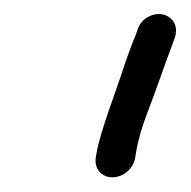

<svg xmlns="http://www.w3.org/2000/svg" viewBox="-20 -654 266 268"><path d="M168.7 -434 169.7 -440C172.4 -457.1 177.8 -476.3 186 -497.4C198.2 -529 210.6 -565.8 220.4 -591.4L224.1 -601.7C230.2 -620.7 217.9 -632.5 205.2 -634.2C193.8 -635.7 177.5 -629.2 172.3 -613.3L169 -604C166.1 -597.6 161.2 -584.8 155 -567.1C143.2 -529.2 119.5 -470.3 114.7 -440L113.7 -434C111.3 -418.4 121.9 -406.5 136.9 -406.5C151.9 -406.5 166.3 -418.4 168.7 -434Z"/></svg>

Font: MewTooHand
Style: BdWideIta
Weight: 400
Designer: Mew Too, Robert Jablonski
Version: Version 0.77